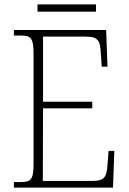

<svg xmlns="http://www.w3.org/2000/svg" viewBox="-20 -850 584 870"><path d="M150 -797H415V-830H150ZM43 0H492L498 -166H472L467 -102C463 -48 454 -30 397 -30H174L175 -359H398V-389H175V-684H368C425 -684 434 -667 437 -606L441 -548H467L461 -714H43V-689H72C120 -689 132 -679 132 -605V-108C132 -35 120 -25 72 -25H43Z"/></svg>

Font: Noto Serif Devanagari SemiCondensed ExtraLight
Style: Regular
Weight: 200
Width: 4
Designer: Universal Thirst, Indian Type Foundry and the Monotype Design Team
Foundry: Monotype Imaging Inc.
Version: Version 2.004